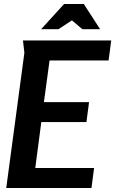

<svg xmlns="http://www.w3.org/2000/svg" viewBox="-20 -933 572 953"><path d="M94 -732H532L519 -633H226L198 -426H422L409 -327H185L155 -99H447L434 0H11L101 -671ZM337 -832 270 -788H184L298 -913H396L477 -788H389Z"/></svg>

Font: Rosario
Style: Italic
Weight: 400
Italic angle: -8.05°
Designer: Hector Gatti
Foundry: Omnibus Type
Version: Version 1.201